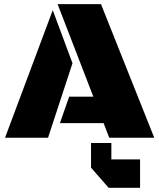

<svg xmlns="http://www.w3.org/2000/svg" viewBox="-20 -668 772 931"><path d="M509.8 0 482.4 -70.8H270.5L315.4 -199.2H432.6L259.3 -647.9H469.7L728 0ZM4.4 0 235.8 -618.7 331.5 -361.3 212.9 0ZM506.8 242.7 421.4 145V25.4H520V105H659.2V242.7Z"/></svg>

Font: Black Ops One
Style: Regular
Weight: 400
Designer: James Grieshaber, Eben Sorkin
Foundry: Sorkin Type Co.
Version: Version 1.004; ttfautohint (v1.8.4.7-5d5b)